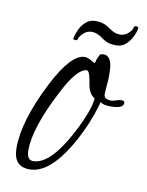

<svg xmlns="http://www.w3.org/2000/svg" viewBox="-59 -465 402 525"><g transform="rotate(10 142.0 -202.0)"><path d="M58 16Q13 16 13 -36Q13 -111 69 -221Q116 -313 154 -313Q162 -313 172 -307L183 -301L185 -305Q186 -313 194 -327Q200 -329 203 -329Q228 -329 228 -282Q228 -277 228 -269.5Q228 -262 227 -252Q226 -242 225.5 -234.5Q225 -227 225 -222Q225 -208 246 -208Q250 -208 259 -211Q268 -214 273 -214Q282 -214 282 -208Q282 -192 247 -192Q226 -192 218 -199Q200 -132 162 -68Q111 16 58 16ZM64 -8Q115 -8 172 -124Q198 -178 200 -206Q182 -216 178 -249Q173 -278 166 -278Q139 -278 101 -203Q46 -97 46 -35Q46 -8 64 -8ZM114 -358Q116 -368 122 -381.5Q128 -395 139 -405Q150 -415 166 -415Q189 -415 205.5 -402.5Q222 -390 237 -390Q251 -390 260.5 -399Q270 -408 271 -414Q272 -421 278.5 -420Q285 -419 284 -416Q283 -406 276.5 -392.5Q270 -379 259 -369Q248 -359 232 -359Q209 -359 192.5 -371.5Q176 -384 161 -384Q148 -384 138.5 -375Q129 -366 127 -360Q126 -353 119.5 -354Q113 -355 114 -358Z"/></g></svg>

Font: Petemoss
Style: Regular
Weight: 400
Designer: Robert E. Leuschke
Foundry: Robert E. Leuschke
Version: Version 1.010; ttfautohint (v1.8.3)